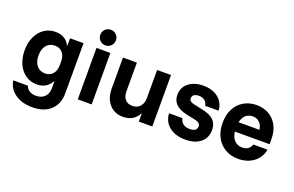

<svg xmlns="http://www.w3.org/2000/svg" viewBox="-107 -1122 2687 1753"><g transform="rotate(20 1236.5 -245.5)"><path d="M284.2 210Q183.3 210 117.1 163.3Q50.8 116.7 39.2 38.3H181.7Q190 67.5 216.2 83.8Q242.5 100 280.8 100Q333.3 100 364.2 69.2Q395 38.3 395 -15V-81.7H391.7Q370 -41.7 335 -20.8Q300 0 252.5 0Q190.8 0 143.3 -32.5Q95.8 -65 69.2 -122.5Q42.5 -180 42.5 -255Q42.5 -330.8 69.2 -387.9Q95.8 -445 143.3 -477.5Q190.8 -510 252.5 -510Q300.8 -510 336.2 -489.2Q371.7 -468.3 391.7 -428.3H395V-500H525.8V-13.3Q525.8 90.8 461.7 150.4Q397.5 210 284.2 210ZM288.3 -120Q335.8 -120 363.3 -152.1Q390.8 -184.2 390.8 -238.3V-273.3Q390.8 -326.7 363.3 -358.3Q335.8 -390 288.3 -390Q237.5 -390 207.5 -353.3Q177.5 -316.7 177.5 -255Q177.5 -193.3 207.5 -156.7Q237.5 -120 288.3 -120Z M651.7 0V-500H786.7V0ZM719.2 -549.2Q687.5 -549.2 665.4 -571.2Q643.3 -593.3 643.3 -625Q643.3 -656.7 665.4 -678.8Q687.5 -700.8 719.2 -700.8Q750.8 -700.8 772.9 -678.8Q795 -656.7 795 -625Q795 -593.3 772.9 -571.2Q750.8 -549.2 719.2 -549.2Z M1090.8 9.2Q1036.7 9.2 995.8 -16.7Q955 -42.5 932.1 -88.8Q909.2 -135 909.2 -195.8V-500H1044.2V-222.5Q1044.2 -171.7 1068.8 -142.9Q1093.3 -114.2 1138.3 -114.2Q1185 -114.2 1212.9 -144.6Q1240.8 -175 1240.8 -226.7V-500H1375.8V0H1245V-77.5H1241.7Q1220.8 -35.8 1182.1 -13.3Q1143.3 9.2 1090.8 9.2Z M1699.2 10Q1602.5 10 1542.5 -37.5Q1482.5 -85 1478.3 -165.8H1608.3Q1614.2 -131.7 1639.2 -113.3Q1664.2 -95 1705 -95Q1737.5 -95 1755.4 -107.5Q1773.3 -120 1773.3 -145Q1773.3 -180 1725.8 -190.8L1630.8 -210.8Q1491.7 -241.7 1491.7 -350Q1491.7 -422.5 1546.2 -466.2Q1600.8 -510 1689.2 -510Q1778.3 -510 1834.6 -464.6Q1890.8 -419.2 1895 -342.5H1765Q1759.2 -375 1737.5 -392.1Q1715.8 -409.2 1681.7 -409.2Q1652.5 -409.2 1635 -397.5Q1617.5 -385.8 1617.5 -363.3Q1617.5 -346.7 1628.8 -336.7Q1640 -326.7 1660.8 -321.7L1759.2 -300Q1829.2 -285 1864.6 -250.4Q1900 -215.8 1900 -155.8Q1900 -79.2 1845.8 -34.6Q1791.7 10 1699.2 10Z M2211.7 10Q2140 10 2085 -22.1Q2030 -54.2 1998.8 -112.9Q1967.5 -171.7 1967.5 -251.7Q1967.5 -330.8 1997.9 -388.8Q2028.3 -446.7 2082.5 -478.3Q2136.7 -510 2206.7 -510Q2272.5 -510 2324.6 -480.8Q2376.7 -451.7 2407.1 -396.2Q2437.5 -340.8 2437.5 -260.8V-214.2H2100Q2106.7 -159.2 2136.7 -129.6Q2166.7 -100 2210.8 -100Q2245.8 -100 2268.3 -116.2Q2290.8 -132.5 2299.2 -160.8H2437.5Q2427.5 -107.5 2395.8 -69.2Q2364.2 -30.8 2316.7 -10.4Q2269.2 10 2211.7 10ZM2102.5 -305.8H2305.8Q2299.2 -352.5 2272.5 -376.7Q2245.8 -400.8 2207.5 -400.8Q2168.3 -400.8 2140.4 -376.7Q2112.5 -352.5 2102.5 -305.8Z"/></g></svg>

Font: Funnel Sans
Style: Bold
Weight: 700
Designer: NORD ID, Kristian Moeller
Foundry: Dicotype
Version: Version 1.000